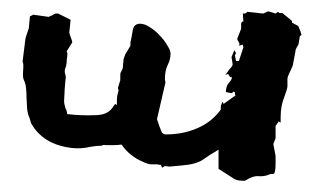

<svg xmlns="http://www.w3.org/2000/svg" viewBox="-20 -288 574 340"><path d="M513 -229Q513 -231 511 -235Q509 -239 508 -242L497 -248V-251L480 -265H475L472 -267L468 -264L455 -268L446 -264L418 -267Q415 -264 413 -264H410L411 -250Q407 -250 407 -245V-237L400 -219Q402 -214 403 -213Q404 -212 404 -210Q404 -208 403 -207L410 -209L411 -204L403 -180H398L396 -190L398 -194L395 -199L390 -187L392 -174Q392 -171 386 -165Q381 -158 379 -155L381 -156Q382 -157 384 -157Q387 -151 390 -151H391Q390 -146 385 -141Q380 -135 380 -125Q390 -123 389 -123Q391 -123 394 -126Q397 -124 396 -122Q396 -121 397 -119L376 -104L374 -108L372 -103Q371 -101 371 -99V-94L368 -90Q352 -70 327 -60Q303 -50 274 -50Q268 -50 266 -55L262 -65L258 -77L273 -142L272 -148Q272 -163 277 -173Q282 -183 282 -193Q282 -199 276 -208Q271 -217 263 -225Q255 -234 245 -240Q236 -246 228 -246Q217 -246 215 -234Q213 -221 211 -213V-207L202 -192L199 -184Q199 -182 198 -175Q198 -169 197 -166L194 -160Q193 -159 193 -155V-146L189 -133V-131L190 -128Q189 -125 188 -120Q187 -115 187 -112V-102L184 -104L181 -100Q172 -84 148 -84Q123 -83 99 -86Q98 -94 96 -96Q95 -99 94 -104Q93 -108 94 -118Q94 -127 96 -147Q97 -151 96 -155Q94 -160 95 -165L97 -171L98 -177Q98 -182 99 -188Q100 -194 98 -197L108 -213Q108 -215 105 -223Q102 -230 103 -233L105 -253L83 -264H78L74 -262Q72 -260 70 -260Q68 -260 67 -258L39 -262L33 -259L31 -238Q30 -235 28 -229Q26 -224 25 -219L20 -179Q22 -176 21 -164Q20 -151 22 -147Q25 -141 26 -133Q27 -124 27 -114L28 -96Q29 -86 32 -80L35 -70Q56 -32 107 -26Q123 -24 140 -28Q151 -30 160 -30Q163 -32 167 -31H181Q189 -31 195 -32L196 -31Q203 -21 212 -14Q222 -6 232 -2Q242 3 248 3H251Q254 3 258 3Q263 4 265 4L267 9L272 6L280 7L302 5Q327 3 339 -5Q350 -13 367 -23V11L392 27Q398 32 409 32H414Q428 23 438 24Q449 25 459 20H464Q466 20 467 15Q468 9 468 2V-12L464 -33L468 -43V-65L473 -72V-73Q474 -73 475 -72L476 -71Q477 -71 477 -73V-81Q477 -100 483 -115Q489 -131 489 -135V-148Q489 -152 494 -162Q499 -172 499 -175L503 -196Q503 -200 506 -205Q509 -209 509 -212L511 -224L514 -226Z"/></svg>

Font: East Sea Dokdo Cyrillic
Style: Regular
Weight: 400
Version: Version 1.00 July 4, 2018, initial release